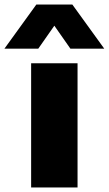

<svg xmlns="http://www.w3.org/2000/svg" viewBox="-74 -828 481 848"><path d="M63.5 0V-548.5H268.5V0ZM-54.5 -613 86.5 -808H245.5L386.5 -613H237L166 -714.5L95 -613Z"/></svg>

Font: Encode Sans Expanded Expanded ExtraBold
Style: Regular
Weight: 800
Width: 7
Designer: Multiple Designers
Foundry: Impallari Type
Version: Version 3.000; ttfautohint (v1.8.3) -l 8 -r 50 -G 200 -x 14 